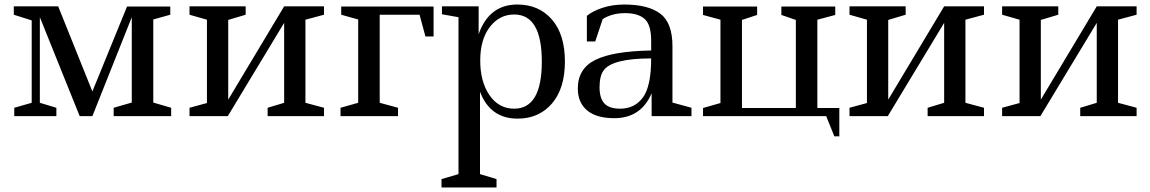

<svg xmlns="http://www.w3.org/2000/svg" viewBox="-20 -513 5080 848"><path d="M41 -485H237L388 -109L541 -484H732V-448L657 -427V-60L736 -37V0H482V-37L562 -60V-437L388 0H332L156 -437V-59L229 -37V0H43V-37L120 -59V-423L41 -448Z M1162 0V-37L1235 -59V-412L986 0H817V-37L894 -58V-426L817 -448V-485H1065V-448L988 -425V-73L1235 -485H1411V-448L1329 -426V-59L1411 -37V0Z M1487 -484H1895V-352H1859L1833 -448H1657V-59L1738 -37V0H1484V-37L1562 -59V-427L1487 -448Z M1932 -485H2094V-362Q2140 -493 2265 -493Q2360 -493 2417.5 -427Q2475 -361 2475 -241.5Q2475 -122 2417.5 -55.5Q2360 11 2266 11Q2145 11 2100 -108V256L2173 278V315H1930V278L2005 256V-437L1932 -450ZM2251 -449Q2186 -449 2143.5 -394Q2101 -339 2101 -245.5Q2101 -152 2142 -92.5Q2183 -33 2251 -33Q2373 -33 2373 -241Q2373 -449 2251 -449Z M3034 0H2858V-101Q2811 9 2693 9Q2614 9 2573 -25.5Q2532 -60 2532 -122Q2532 -210 2609.5 -248.5Q2687 -287 2856 -290V-333Q2856 -404 2827 -429.5Q2798 -455 2741 -455Q2684 -455 2642 -429L2609 -330H2572V-443Q2597 -464 2641 -478.5Q2685 -493 2737 -493Q2843 -493 2896.5 -452.5Q2950 -412 2950 -309V-60L3034 -37ZM2719 -33Q2783 -33 2819.5 -82.5Q2856 -132 2856 -255Q2684 -255 2646 -202Q2628 -177 2628 -128Q2628 -79 2649.5 -56Q2671 -33 2719 -33Z M3687 89H3665L3629 0H3085V-36L3162 -58V-426L3085 -447V-484H3324V-447L3257 -425V-36H3495V-425L3431 -447V-484H3669V-447L3590 -426V-36H3687Z M4077 0V-37L4150 -59V-412L3901 0H3732V-37L3809 -58V-426L3732 -448V-485H3980V-448L3903 -425V-73L4150 -485H4326V-448L4244 -426V-59L4326 -37V0Z M4751 0V-37L4824 -59V-412L4575 0H4406V-37L4483 -58V-426L4406 -448V-485H4654V-448L4577 -425V-73L4824 -485H5000V-448L4918 -426V-59L5000 -37V0Z"/></svg>

Font: Ledger
Style: Regular
Weight: 400
Designer: Denis Masharov
Foundry: Denis Masharov
Version: 1.001